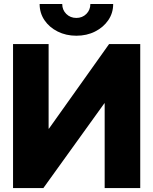

<svg xmlns="http://www.w3.org/2000/svg" viewBox="-20 -950 774 970"><path d="M45.9 -727.5H225.6V-299.8H227.1L531.2 -727.5H688.5V0H508.8V-428.2H507.3L199.2 0H45.9ZM365.7 -769.5Q313.5 -769.5 271.2 -790.8Q229 -812 204.6 -848.1Q180.2 -884.3 180.2 -929.7H294.4Q294.4 -899.9 314.9 -879.6Q335.4 -859.4 365.7 -859.4Q396 -859.4 416.3 -879.6Q436.5 -899.9 436.5 -929.7H551.8Q551.8 -884.3 527.1 -848.1Q502.4 -812 460.4 -790.8Q418.5 -769.5 365.7 -769.5Z"/></svg>

Font: Inter Display Extra Bold
Style: Regular
Weight: 800
Designer: Rasmus Andersson
Foundry: rsms
Version: Version 4.000;git-4fc901f